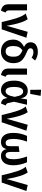

<svg xmlns="http://www.w3.org/2000/svg" viewBox="1546 -2410 878 4011"><g transform="rotate(90 1985.5 -404.0)"><path d="M197 -162Q197 -125 206.5 -108Q216 -91 241 -79L203 15Q133 0 101 -37Q69 -74 69 -146V-529H197Z M519 -104 644 -543 768 -516 592 0H441Q392 -212 352 -330Q312 -448 262 -501L380 -543Q418 -496 453.5 -386.5Q489 -277 519 -104Z M1299 -246Q1299 -171 1269 -112Q1239 -53 1183.5 -19Q1128 15 1053 15Q940 15 873.5 -53.5Q807 -122 807 -241Q807 -392 959 -466Q904 -496 883 -528.5Q862 -561 862 -606Q862 -647 884 -681Q906 -715 950.5 -735Q995 -755 1059 -755Q1166 -755 1244 -697L1183 -625Q1155 -644 1128.5 -653Q1102 -662 1070 -662Q1028 -662 1008 -646Q988 -630 988 -604Q988 -584 996.5 -570.5Q1005 -557 1027.5 -543.5Q1050 -530 1097 -511Q1203 -467 1251 -407.5Q1299 -348 1299 -246ZM1164 -246Q1164 -298 1152.5 -330.5Q1141 -363 1113 -386.5Q1085 -410 1030 -434Q984 -400 962.5 -355.5Q941 -311 941 -244Q941 -82 1052 -82Q1107 -82 1135.5 -123Q1164 -164 1164 -246Z M1539 -162Q1539 -125 1548.5 -108Q1558 -91 1583 -79L1545 15Q1475 0 1443 -37Q1411 -74 1411 -146V-529H1539Z M2035 -394 2056 -529H2168L2105 -255L2131 -137Q2137 -114 2149 -102Q2161 -90 2183 -84L2141 15Q2099 10 2071 -14Q2043 -38 2035 -79L2027 -124Q2002 -57 1962.5 -21Q1923 15 1862 15Q1769 15 1716.5 -55.5Q1664 -126 1664 -260Q1664 -343 1688.5 -407.5Q1713 -472 1761 -508Q1809 -544 1875 -544Q1942 -544 1981.5 -508Q2021 -472 2035 -394ZM1796 -260Q1796 -81 1885 -81Q1924 -81 1953.5 -122Q1983 -163 2003 -270Q1985 -370 1959 -409Q1933 -448 1889 -448Q1845 -448 1820.5 -400.5Q1796 -353 1796 -260ZM1982 -813 1941 -596H1856L1854 -823Z M2461 -104 2586 -543 2710 -516 2534 0H2383Q2334 -212 2294 -330Q2254 -448 2204 -501L2322 -543Q2360 -496 2395.5 -386.5Q2431 -277 2461 -104Z M3432 -241Q3432 -113 3379 -49Q3326 15 3240 15Q3117 15 3094 -103Q3079 -41 3043 -13Q3007 15 2944 15Q2859 15 2807.5 -48Q2756 -111 2756 -241Q2756 -323 2772.5 -393Q2789 -463 2818 -529H2937Q2909 -446 2895.5 -380Q2882 -314 2882 -244Q2882 -160 2903 -121Q2924 -82 2965 -82Q2998 -82 3016 -103Q3034 -124 3034 -184V-355L3154 -371V-184Q3154 -129 3171.5 -105.5Q3189 -82 3222 -82Q3306 -82 3306 -245Q3306 -313 3292 -379.5Q3278 -446 3249 -529H3370Q3432 -386 3432 -241Z M3720 -104 3845 -543 3969 -516 3793 0H3642Q3593 -212 3553 -330Q3513 -448 3463 -501L3581 -543Q3619 -496 3654.5 -386.5Q3690 -277 3720 -104Z"/></g></svg>

Font: Fira Sans Medium
Style: Regular
Weight: 500
Designer: bBox Type GmbH & Carrois Corporate GbR & Edenspiekermann AG
Foundry: bBox Type GmbH & Carrois Corporate GbR & Edenspiekermann AG
Version: Version 4.301